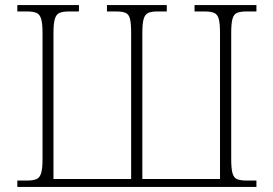

<svg xmlns="http://www.w3.org/2000/svg" viewBox="-20 -734 1074 754"><path d="M48 0V-25H87Q110 -25 123 -30.5Q136 -36 141.5 -54Q147 -72 147 -108V-605Q147 -642 141.5 -660Q136 -678 123 -683.5Q110 -689 87 -689H48V-714H290V-689H251Q227 -689 214 -683.5Q201 -678 195.5 -660Q190 -642 190 -605V-31H495V-606Q495 -642 490.5 -660Q486 -678 473 -683.5Q460 -689 436 -689H400V-714H635V-689H598Q574 -689 561.5 -683Q549 -677 544 -659Q539 -641 539 -605V-31H844V-605Q844 -642 839 -660Q834 -678 820.5 -683.5Q807 -689 783 -689H744V-714H987V-689H948Q924 -689 911 -683.5Q898 -678 893 -660Q888 -642 888 -605V-108Q888 -72 893 -54Q898 -36 911 -30.5Q924 -25 948 -25H987V0Z"/></svg>

Font: Noto Serif ExtraLight
Style: Regular
Weight: 200
Designer: Monotype Design Team
Foundry: Monotype Imaging Inc.
Version: Version 2.015; ttfautohint (v1.8.4.7-5d5b)